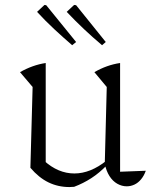

<svg xmlns="http://www.w3.org/2000/svg" viewBox="-20 -749 615 777"><path d="M466 -54 570 -58Q563 -38 551 -23.5Q539 -9 524 -2Q509 5 493 5Q473 5 454.5 -5.5Q436 -16 423 -36.5Q410 -57 404 -86L412 -397L362 -457Q412 -486 466 -494ZM280 7Q275 7 270 7.5Q265 8 261 8Q215 8 176 -11Q137 -30 103 -70L158 -99Q215 -47 281 -47Q346 -47 411 -99L412 -80Q382 -49 349.5 -28Q317 -7 280 7ZM103 -70 112 -397 61 -457Q112 -486 165 -494V-84ZM272 -566Q235 -598 199 -631.5Q163 -665 130 -701L160 -729L167 -728L288 -579ZM393 -566Q355 -598 319.5 -631.5Q284 -665 250 -701L280 -729L288 -728L408 -579Z"/></svg>

Font: Piazzolla Thin ExtraLight
Style: Regular
Weight: 250
Version: Version 2.005